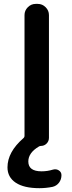

<svg xmlns="http://www.w3.org/2000/svg" viewBox="-20 -774 370 990"><path d="M183.6 196.3Q103.5 196.3 61 168Q18.6 139.6 18.6 88.9Q18.6 9.8 100.6 -61.5Q106.4 -66.4 106.4 -74.2V-696.3Q106.4 -719.7 123.5 -736.8Q140.6 -753.9 164.1 -753.9H174.8Q198.2 -753.9 215.3 -736.8Q232.4 -719.7 232.4 -696.3V-63.5Q232.4 -45.9 220.2 -33.7Q208 -21.5 190.4 -21.5Q185.5 -21.5 180.7 -18.6Q126 13.7 126 58.6Q126 109.4 194.3 109.4Q224.6 109.4 252.9 100.6Q269.5 95.7 283.2 104.5Q296.9 113.3 296.9 128.9Q296.9 151.4 284.2 168Q271.5 184.6 251 189.5Q216.8 196.3 183.6 196.3Z"/></svg>

Font: Gen Jyuu Gothic Medium
Style: Regular
Weight: 500
Designer: [Source Han Sans]
Ryoko NISHIZUKA  (kana & ideographs); Paul D. Hunt (Latin, Greek & Cyrillic); Wenlong ZHANG  (bopomofo
Version: Version 1.002.20150607